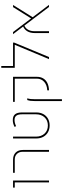

<svg xmlns="http://www.w3.org/2000/svg" viewBox="992 -1782 993 3017"><g transform="rotate(-90 1488.5 -273.5)"><path d="M131.3 0V-538.1H48.8V-564.9H160.2V0Z M611.8 0V-415Q611.8 -470.2 578.9 -504.2Q545.9 -538.1 492.2 -538.1H281.7V-564.9H485.8Q558.6 -564.9 599.6 -523.9Q640.6 -482.9 640.6 -409.7V0Z M1025.9 9.8Q964.8 9.8 918.7 -16.6Q872.6 -43 846.9 -90.1Q821.3 -137.2 821.3 -200.2V-564.9H850.1V-205.1Q850.1 -121.1 898.4 -69.3Q946.8 -17.6 1025.9 -17.6Q1104.5 -17.6 1152.8 -69.3Q1201.2 -121.1 1201.2 -205.1V-421.9Q1201.2 -483.4 1179.7 -512.5Q1158.2 -541.5 1112.8 -541.5Q1086.4 -541.5 1064 -535.6Q1041.5 -529.8 1014.2 -517.1L1003.4 -541.5Q1032.2 -555.7 1056.9 -562.3Q1081.5 -568.8 1111.3 -568.8Q1172.4 -568.8 1201.2 -533.7Q1230 -498.5 1230 -423.8V-200.2Q1230 -137.2 1204.6 -90.1Q1179.2 -43 1133.3 -16.6Q1087.4 9.8 1025.9 9.8Z M1577.6 0V-27.3Q1660.6 -31.2 1710.9 -75.9Q1761.2 -120.6 1761.2 -190.9V-538.1H1396V-564.9H1790V-190.9Q1790 -132.8 1764.9 -90.8Q1739.7 -48.8 1692.1 -25.6Q1644.5 -2.4 1577.6 0ZM1409.2 203.1V-226.1Q1409.2 -265.6 1412.6 -290.3Q1416 -314.9 1424.8 -341.8H1452.1Q1444.3 -317.4 1441.2 -290.3Q1438 -263.2 1438 -221.2V203.1Z M1931.6 -538.1V-750H1960.4V-564.9H2312V-538.1ZM2328.1 -547.9 2100.6 0H2067.9L2304.2 -564.9H2328.1Z M2887.2 0 2460 -564.9H2493.2L2920.4 0ZM2477.5 0V-222.7Q2477.5 -293.9 2506.1 -341.6Q2534.7 -389.2 2589.8 -410.2L2607.4 -392.6Q2506.3 -356.4 2506.3 -222.7V0ZM2918.9 -564.9 2715.8 -240.2 2694.3 -259.8 2885.3 -564.9Z"/></g></svg>

Font: Heebo Thin
Style: Regular
Weight: 250
Designer: Oded Ezer
Foundry: Ezer Type House
Version: Version 3.100